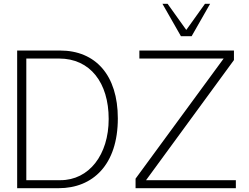

<svg xmlns="http://www.w3.org/2000/svg" viewBox="-20 -987 1307 1007"><path d="M290 -680C453 -680 550 -553 550 -363C550 -175 447 -42 297 -42H118V-680ZM288 0C466 0 598 -122 598 -366C598 -593 481 -722 295 -722H70V0ZM1217 -42H746L1207 -672V-722H711V-680H1153L691 -50V0H1217ZM985 -797 1082 -967H1055L957 -830L859 -967H832L929 -797Z"/></svg>

Font: Perun ExtraLight
Style: Regular
Weight: 200
Foundry: Copyright (c) Stefan Peev, Context Ltd, 2016
Version: Version 1.089